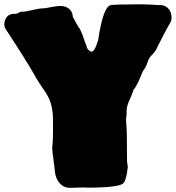

<svg xmlns="http://www.w3.org/2000/svg" viewBox="-20 -861 824 900"><path d="M266.6 4.4C250 -10.3 240.2 -30.8 237.3 -57.1C235.8 -73.2 233.9 -89.8 231.4 -106.4C227.1 -138.7 224.6 -158.2 224.6 -165.5C224.6 -170.9 225.1 -176.8 226.1 -182.1C227.5 -191.4 228.5 -217.8 228.5 -262.2C228.5 -262.2 228 -313.5 228 -313.5C226.6 -359.4 214.4 -397.9 192.4 -429.7C173.3 -456.5 155.3 -484.4 139.2 -513.7C115.7 -555.2 71.3 -626 6.3 -725.1C2 -732.4 0 -740.2 0 -748C0 -755.4 1.5 -762.2 4.9 -769.5C11.2 -784.7 22.9 -793.5 39.1 -795.9C39.1 -795.9 56.6 -796.4 56.6 -796.4C56.6 -796.4 77.1 -805.7 77.1 -805.7C84.5 -805.7 92.3 -806.2 99.6 -807.1C141.6 -816.4 166 -821.3 172.4 -821.3C184.6 -821.3 200.2 -823.2 219.2 -827.6C236.3 -831.1 252 -833 265.1 -833C275.4 -833 285.6 -830.6 295.4 -825.2C311.5 -816.4 320.3 -802.2 321.3 -782.2C330.6 -764.2 339.8 -747.6 348.6 -732.9C355.5 -727.5 365.7 -703.1 379.4 -660.6C380.9 -657.7 381.8 -654.8 383.3 -652.3C384.8 -649.9 385.7 -646.5 386.2 -643.1C386.7 -639.2 387.7 -635.7 390.1 -632.8C392.6 -629.4 395.5 -626.5 398.9 -623.5C402.3 -620.6 405.8 -619.1 409.2 -618.7C412.1 -619.1 415 -620.6 418.5 -624C423.8 -628.4 430.7 -644 439.9 -671.9C455.6 -777.8 475.6 -833 499.5 -836.9C513.7 -839.4 558.6 -840.8 635.3 -840.8C655.3 -840.8 675.3 -840.3 695.3 -838.9C715.3 -837.4 728.5 -836.9 735.8 -836.9C748 -836.9 759.8 -831.1 771 -818.8C779.8 -808.1 784.2 -793.9 784.2 -776.9C784.2 -768.1 781.2 -759.3 775.9 -751C761.7 -727.1 743.2 -691.4 719.7 -644.5C713.4 -628.4 703.6 -613.8 689.9 -601.1C681.6 -592.8 675.8 -582 671.4 -568.8C667 -555.7 662.1 -544.9 656.2 -536.6C650.9 -530.3 645 -518.6 639.2 -502.4C633.8 -487.3 626 -471.2 615.7 -453.6C611.3 -446.3 608.4 -442.4 606.4 -441.4C602.5 -428.2 597.7 -415.5 591.8 -403.3C579.6 -377.9 573.2 -356.9 573.2 -339.8C573.2 -339.8 573.7 -326.7 573.7 -326.7C573.7 -322.8 573.2 -318.8 572.3 -314.5C571.3 -310.1 570.8 -305.2 570.8 -300.8C571.3 -289.1 571.8 -277.3 572.8 -266.1C574.2 -250.5 574.7 -232.4 574.7 -211.4C574.7 -177.7 575.2 -141.1 575.7 -102.1C575.7 -102.1 579.1 -79.6 579.1 -79.6C574.7 -37.6 567.9 -11.7 558.1 -2C544.4 11.7 487.8 18.6 387.7 18.6C379.9 18.6 374 18.1 369.6 17.6C336.4 19 315.9 19.5 308.1 19.5C292 19.5 277.8 14.6 266.6 4.4Z"/></svg>

Font: Kaph
Style: Regular
Weight: 400
Designer: GGBotNet
Foundry: f0n7.com